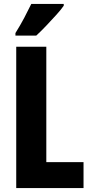

<svg xmlns="http://www.w3.org/2000/svg" viewBox="-20 -950 456 970"><path d="M62 0V-714H214V-131H402V0ZM302 -921Q289 -902 265 -875.5Q241 -849 214 -820.5Q187 -792 163 -770H58V-783Q83 -823 102.5 -860Q122 -897 138 -930H302Z"/></svg>

Font: Noto Sans Arabic ExtCond ExtBd
Style: Regular
Weight: 800
Width: 2
Designer: Monotype Design Team, Nadine Chahine, Nizar Qandah and Khaled Hosny
Foundry: Monotype Imaging Inc.
Version: Version 2.012; ttfautohint (v1.8.4.7-5d5b)